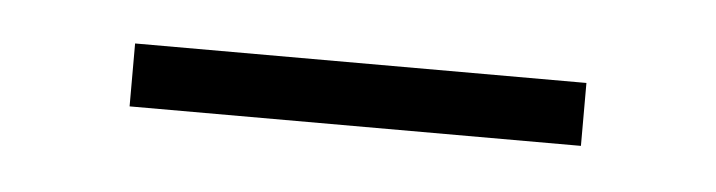

<svg xmlns="http://www.w3.org/2000/svg" viewBox="-23 -680 425 114"><g transform="rotate(5 190.0 -623.0)"><path d="M55 -642.5H324V-605H55Z"/></g></svg>

Font: HK Grotesk Light
Style: Regular
Weight: 300
Designer: Alfredo Marco Pradil
Foundry: Hanken Design Co.
Version: Version 3.001